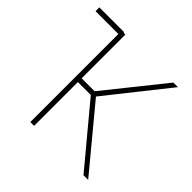

<svg xmlns="http://www.w3.org/2000/svg" viewBox="-146 -676 807 807"><g transform="rotate(45 257.5 -273.0)"><path d="M4.4 -523.4V-545.9H151.9V-523.4ZM140.1 0V-542.5H162.6V-282.7H239.7L447.8 -542.5H475.1L259.3 -271L483.9 0H456.1L239.3 -260.3H162.6V0Z"/></g></svg>

Font: Inter 16pt Thin
Style: Regular
Weight: 250
Version: Version 4.001;git-66647c0bb